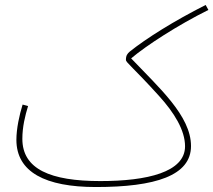

<svg xmlns="http://www.w3.org/2000/svg" viewBox="-20 -732 859 773"><path d="M366 21C606 21 749 -25 749 -144C749 -266 619 -380 508 -497C568 -548 696 -631 819 -692L808 -712C681 -648 568 -577 502 -524C493 -516 487 -509 487 -491C487 -480 515 -462 620 -346C681 -279 725 -208 725 -143C725 -39 573 -3 384 -3C183 -3 70 -51 70 -173C70 -221 81 -266 93 -305L71 -311C58 -269 46 -214 46 -169C46 -39 163 21 366 21Z"/></svg>

Font: Noto Sans Arabic UI SmCn Th
Style: Regular
Weight: 100
Width: 4
Designer: Monotype Design Team, Nadine Chahine and Nizar Qandah
Foundry: Monotype Imaging Inc.
Version: Version 2.010